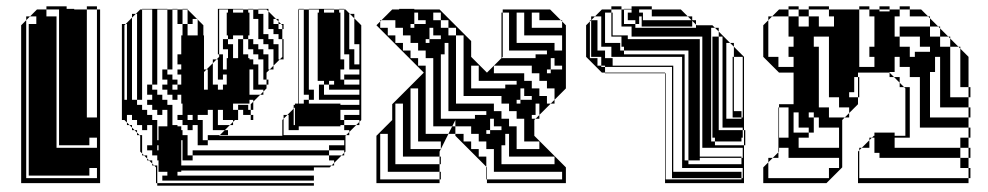

<svg xmlns="http://www.w3.org/2000/svg" viewBox="-20 -580 3128 608"><path d="M263 -24H71V-504H95V-528H75L97 -550H127V-528H159V-112H287V-144H263V-120H167V-550H127V-560H191V-552H215V-550H255V-208H287V-550H255V-560H287V-550H297V0H47V-500L63 -516V-528H75L63 -516V-16H287V-48H263Z M718 -550V-540H750V-550ZM1006 -550V-540H1038V-550ZM1070 -520V-536H1058V-520ZM782 -536H770V-520H782ZM1070 -504V-520H1058V-504ZM846 -504H862V-512L854 -520H846ZM1070 -488V-504H1058V-488ZM1070 -472V-488H1058V-472ZM1070 -456V-472H1058V-456ZM1070 -440V-456H1058V-440ZM1070 -424V-440H1058V-424ZM1118 -376V-440H1102V-522L1088 -536H1086V-424H1102V-376ZM1070 -424H1058V-408H1070ZM698 -396H702V-424H674V-408H686V-360H698ZM782 -344V-360H770V-344ZM782 -328V-344H770V-328ZM638 -328V-344H626V-328ZM782 -312V-328H770V-312ZM638 -312V-328H626V-312ZM1070 -312H1118V-328H1070V-344H1118V-360H1086V-408H1058V-392H1070V-360H1058V-328H1070ZM1038 -312V-324H1022V-312ZM782 -312H770V-296H782ZM638 -312H626V-296H638ZM542 -296V-312H526V-296ZM1118 -280V-296H1022V-312H1006V-280ZM382 -264V-280H374V-264ZM382 -248H374V-264H382ZM382 -232H374V-248H382ZM478 -264H494V-248H478ZM910 -184H914V-240L910 -236ZM1118 -216V-232H1058V-216ZM382 -232V-216H374V-232ZM782 -200H774V-216H750V-232H734V-248H766V-232H774V-216H782ZM462 -184H446V-168H462ZM558 -120V-136H554V-120ZM558 -104V-120H554V-104ZM478 -104H482V-120H478ZM558 -88V-104H554V-88ZM1070 -88H1062L1070 -96V-104H1022V-120H1070V-136H638V-152H676L674 -150H874V-200L878 -204V-216H890L878 -204V-152H1076L1074 -150V-100L1070 -96ZM558 -88H554V-72H558ZM478 -456H462V-504H478ZM382 -472V-488H374V-472ZM382 -456V-472H374V-456ZM574 -504V-468H606V-518L604 -520H590V-504ZM478 -408H462V-456H478ZM382 -440V-456H374V-440ZM686 -440V-456H674V-440ZM878 -440H874V-456H862V-472H846V-488H830V-544L824 -550H798V-552H830V-544L854 -520H862V-512L870 -504H878V-488H874V-500L870 -504H862V-488H874V-456H878ZM686 -440H674V-424H686ZM382 -424V-440H374V-424ZM878 -424H874V-440H878ZM382 -408V-424H374V-408ZM878 -408H874V-424H878ZM382 -392V-408H374V-392ZM878 -392H866L874 -400V-408H878ZM478 -360H462V-408H478ZM382 -376V-392H374V-376ZM382 -360V-376H374V-360ZM382 -344V-360H374V-344ZM478 -360V-312H462V-360ZM382 -328V-344H374V-328ZM382 -312V-328H374V-312ZM830 -312H824V-328H814V-392H798V-408H782V-424H766V-456H782V-440H798V-424H814V-408H830V-360H834L824 -350V-328H830ZM382 -296V-312H374V-296ZM382 -280V-296H374V-280ZM414 -264V-536H410L424 -550H430V-264ZM782 -232H774V-248H782ZM626 -252V-264H638V-248H622V-252ZM398 -216V-232H414V-216ZM622 -216H590V-232H574V-252H590V-248H606V-232H622ZM446 -200H430V-216H446ZM590 -200V-216H574V-200ZM606 -184H590V-168H606ZM958 -264V-252H1058V-248H1118V-264H990V-312H1006V-324H986V-540H990V-550H958V-552H1038V-550H1054V-540H1058V-536H1070V-550H1054V-552H1070V-550H1074L1088 -536H1102V-522L1124 -500V-200L1118 -194V-184H1108L1118 -194V-200H1070V-216H1058V-200H1070V-184H1108L1086 -162V-152H1076L1086 -162V-168H1070V-184H1058V-180H926V-168H894V-216H890L910 -236V-248H914V-252H924V-550H926V-252H942V-264H958V-280H942V-550H926V-552H942V-550H958V-296H974V-264ZM638 -216H606V-200H622V-136H638V-120H606V-168H574V-184H558V-200H542V-216H558V-252H554V-280H542V-264H526V-280H510V-296H494V-312H510V-328H494V-360H510V-550H478V-504H462V-550H430V-552H510V-550H526V-360H510V-344H526V-328H542V-312H554V-344H542V-360H554V-376H542V-408H554V-468H558V-504H542V-550H526V-552H542V-550H558V-504H574V-550H558V-552H574V-550L604 -520H606V-518L624 -500V-468H626V-360H634L626 -352V-344H638V-360H634L654 -380V-392H666L654 -380V-312H670V-296H686V-312H698V-344H686V-328H670V-392H666L674 -400V-408H670V-552H750V-550H766V-540H770V-536H782V-550H766V-552H782V-550H798V-536H814V-472H830V-456H846V-440H862V-392H866L846 -372V-360H834L846 -372V-424H830V-440H814V-456H798V-520H770V-468H766V-456H750V-468H718V-456H702V-468H698V-540H702V-550H674V-456H702V-440H718V-396H734V-456H750V-408H766V-396H770V-392H782V-376H798V-312H824V-300L814 -290V-280H804L814 -290V-296H770V-280H804L782 -258V-248H774V-250L782 -258V-264H770V-252H718V-232H734V-200H724L718 -194V-184H708L718 -194V-200H686V-232H670V-248H654V-264H638V-280H626V-296H654V-280H670V-264H686V-280H698V-252H702V-216H686V-232H670V-184H708L692 -168H702V-152H676L692 -168H654V-232H638ZM1022 -72V-88H590V-104H1022V-88H1062L1038 -64V-56H1030L1038 -64V-72ZM542 -24H974V-8H494V-24H510V-36H482V-72H478V-88H462V-104H446V-120H462V-168H430V-184H414V-200H398V-216H382V-200H374V-216H382V-192L390 -184H398V-176L406 -168H414V-160L422 -152H430V-94L436 -88H446V-78L452 -72H462V-62L468 -56H478V0H974V8H478V0H474V-50L468 -56H462V-62L452 -72H446V-78L436 -88H430V-94L424 -100V-150L422 -152H414V-160L406 -168H398V-176L390 -184H382V-192L374 -200H366V-504H378L374 -500V-488H382V-504H378L398 -524V-536H410L398 -524V-264H414V-248H430V-232H446V-216H462V-200H478V-136H482V-180H510V-232H494V-216H478V-232H462V-248H446V-264H462V-280H446V-312H462V-296H478V-280H494V-264H510V-248H526V-184H542V-180H554V-168H558V-152H574V-88H590V-72H554V-56H1030L1024 -50H974V-40H554V-36H542Z M1592 -492V-516H1572V-492ZM1304 -516V-540H1292V-516ZM1376 -516V-540H1352V-516ZM1400 -492V-516H1376V-492ZM1760 -492V-512L1756 -516H1688V-540H1664V-492ZM1592 -468V-492H1572V-468ZM1592 -444V-468H1572V-444ZM1424 -468V-492H1400V-468ZM1592 -444H1572V-420H1592ZM1328 -516H1292V-504H1280V-492H1292V-504H1328ZM1760 -420V-468H1640V-540H1616V-444H1736V-420ZM1572 -400 1568 -396H1676V-408H1712V-420H1572ZM1760 -372H1724V-360H1712V-348H1724V-360H1760ZM1472 -372V-300H1580V-312H1616V-324H1496V-372ZM1388 -408H1376V-204H1484V-216H1520V-228H1400V-420H1388ZM1688 -108V-132H1640V-204H1616V-228H1592V-252H1568V-276H1448V-468H1424V-252H1544V-228H1568V-204H1592V-180H1616V-108ZM1376 -108V-132H1304V-300H1280V-108ZM1522 -50V-36H1544V-108H1520V-132H1496V-156H1472V-180H1422V-200L1412 -180H1422V-156H1448V-132H1472V-108H1496V-84H1520V-52ZM1580 -120H1568V-60H1736V-84H1592V-132H1580ZM1760 -12V-36H1522V-12ZM1352 -468V-492H1340V-468ZM1376 -468H1340V-456H1328V-444H1340V-456H1376ZM1400 -420V-444H1388V-420ZM1736 -372V-396H1724V-372ZM1640 -276V-300H1628V-276ZM1664 -276H1628V-264H1616V-252H1628V-264H1664ZM1688 -228V-252H1676V-228ZM1544 -180V-204H1532V-180ZM1376 -12H1372V-36H1208V-156H1184V-12H1372V0H1172V-150L1222 -200V-250L1322 -350L1172 -500L1184 -512V-516H1188L1184 -512V-492H1208V-468H1232V-444H1256V-420H1280V-396H1304V-372H1328V-156H1400L1372 -100V-84H1376V-60H1372V-84H1256V-252H1232V-60H1372V-36H1376ZM1568 -180H1532V-168H1520V-156H1532V-168H1568ZM1592 -132V-156H1580V-132ZM1676 -216H1664V-204H1676L1672 -200V-150L1772 -50V0H1522V-12H1520V-52L1422 -150V-156H1400L1412 -180H1352V-396H1328V-420H1304V-444H1280V-468H1256V-492H1232V-516H1188L1222 -550H1244V-552H1292V-550H1372L1472 -450V-400L1522 -350L1568 -396V-540H1572V-516H1592V-540H1572V-550H1722L1756 -516H1760V-512L1772 -500V-300L1736 -264V-252H1724L1736 -264V-300H1712V-324H1688V-348H1664V-372H1544V-348H1640V-324H1664V-300H1688V-276H1712V-252H1724L1688 -216V-204H1676L1688 -216V-228H1676Z M2044 -528V-550H2004V-540H2016V-528ZM2012 -528H2004V-516H2170L2158 -528H2016V-516H2012ZM2256 -180V-176H2268V-208H2256V-204H2236V-228H2256V-208H2268V-240H2256V-228H2236V-252H2256V-240H2268V-272H2256V-252H2236V-276H2256V-272H2268V-304H2256V-300H2236V-324H2256V-304H2268V-336H2256V-324H2236V-348H2256V-336H2268V-368H2256V-348H2236V-372H2256V-368H2268V-400H2256V-396H2236V-420H2256V-400H2268V-432H2256V-420H2236V-444H2256V-432H2268V-464H2256V-480L2244 -492H2232V-132H2244V-120H2336V0H2086V-348H1896V-350H1886L1836 -400V-500L1848 -512V-516H1852V-528H1864L1852 -516H1872V-496H1884V-528H1864L1886 -550H1916V-540H1920V-528H1948V-550H1916V-560H1948V-550H1956V-504H1992V-492H2184V-502L2172 -514V-496H2012V-516H2004V-504H1992V-516H1968V-540H1980V-550H1956V-552H1980V-560H2044V-550H2136L2158 -528H2172V-516H2184V-502L2186 -500H2236L2244 -492H2256V-480L2292 -444H2304V-432L2336 -400V-168H2340V-120H2336V-168H2332V-176H2256V-168H2332V-144H2328V-132H2244V-144H2236V-180ZM2256 -444H2236V-464H2256ZM2204 -432V-464H1968V-456H2196V-432ZM2204 -400V-432H2196V-400ZM2204 -368V-400H2196V-368ZM2304 -396H2300V-400H2304ZM2204 -336V-368H2196V-336ZM2204 -304V-336H2196V-304ZM2204 -272V-304H2196V-272ZM2204 -240V-272H2196V-240ZM2204 -208V-240H2196V-208ZM2304 -252H2300V-276H2304V-272H2332V-304H2304V-300H2300V-324H2304V-304H2332V-336H2304V-324H2300V-348H2304V-336H2332V-368H2304V-348H2300V-372H2304V-368H2332V-400H2304V-432L2292 -444H2280V-204H2328V-208H2300V-228H2328V-208H2332V-240H2304V-228H2300V-252H2304V-240H2332V-272H2304ZM2204 -176V-208H2196V-176ZM2204 -144V-176H2196V-144ZM2204 -144H2196V-112H2204ZM2332 -80V-112H2196V-84H2328V-80ZM2196 -72H2160V-420H1956V-432H1948V-464H1916V-468H1968V-464H1980V-496H1920V-492H1916V-516H1920V-496H1948V-528H1920V-516H1916V-540H1896V-444H1944V-420H1956V-408H2148V-72H2160V-60H2328V-80H2196ZM2112 -60H2108V-84H2112V-80H2140V-112H2112V-108H2108V-132H2112V-112H2140V-144H2112V-132H2108V-156H2112V-144H2140V-176H2112V-156H2108V-180H2112V-176H2140V-208H2112V-204H2108V-228H2112V-208H2140V-240H2112V-228H2108V-252H2112V-240H2140V-272H2112V-252H2108V-276H2112V-272H2140V-304H2112V-300H2108V-324H2112V-304H2140V-336H2112V-324H2108V-348H2112V-336H2140V-368H2112V-348H2108V-368H1896V-372H1884V-396H1920V-372H2112V-368H2140V-400H1896V-396H1884V-400H1852V-420H1896V-400H1916V-432H1872V-420H1852V-444H1872V-432H1884V-464H1872V-444H1852V-468H1872V-464H1884V-496H1872V-492H1852V-516L1848 -512V-396H1872V-372H1884V-368H1896V-350H2086V-348H2088V-12H2328V-16H2108V-36H2328V-16H2332V-48H2112V-36H2108V-60H2112V-48H2140V-80H2112ZM1872 -468H1852V-492H1872ZM1920 -492V-468H1916V-492ZM2256 -372H2236V-396H2256ZM2304 -372H2300V-396H2304ZM2304 -276H2300V-300H2304ZM2112 -276H2108V-300H2112ZM2256 -276H2236V-300H2256ZM2112 -180H2108V-204H2112ZM2256 -180H2236V-204H2256ZM2112 -84H2108V-108H2112Z M2509 -528V-496H2541V-528ZM2925 -464H2957V-490L2951 -496H2925ZM2957 -432H2989V-458L2983 -464H2957ZM2557 -160H2541V-176H2509V-224H2493V-160H2541V-144H2509V-112H2637V-176H2557ZM2733 -144H2741L2733 -136V-112H2709L2733 -136ZM2829 -368V-400H2813V-368ZM2957 -368V-400H2941V-368ZM2477 -176V-208H2447V-176ZM2557 -224H2541V-208H2557V-176H2573V-208H2557ZM2477 -176H2447V-144H2477ZM3053 -80H3047V-112H3021V-144H3047V-112H3053ZM3021 -48V-80H2765V-96H2749V-144H2741L2747 -150H2749V-160H2813V-112H3021V-80H3047V-48H3053V-16H3047V-48ZM2477 -208V-240H2447V-250H2493V-350H2447L2397 -400V-500L2413 -516V-528H2425L2413 -516V-400H2445V-368H2493V-400H2477V-432H2493V-464H2477V-528H2425L2447 -550H2477V-528H2509V-550H2477V-560H2509V-550H2541V-528H2573V-496H2621V-528H2605V-550H2541V-560H2605V-550H2701V-368H2749V-400H2733V-432H2749V-528H2733V-550H2701V-560H2733V-550H2765V-544H2797V-550H2765V-560H2797V-550H2829V-528H2813V-464H2829V-432H2861V-400H2877V-416H2925V-432H2893V-464H2829V-496H2925V-522L2919 -528H2861V-550H2829V-560H2861V-550H2897L2919 -528H2925V-522L2951 -496H2957V-490L2983 -464H2989V-458L3015 -432H3021V-426L3047 -400V-304H3053V-272H3047V-304H3021V-426L3015 -432H2989V-272H3047V-240H3053V-208H3047V-240H2957V-368H2941V-352H2925V-208H3047V-176H3053V-144H3047V-176H2893V-336H2861V-368H2813V-352H2797V-350L2811 -336H2829V-318L2843 -304H2861V-144H2813V-150H2847V-300L2843 -304H2829V-318L2811 -336H2797V-350H2697V-336H2701V-304H2697V-336H2685V-304H2701V-272H2697V-304H2685V-288H2669V-272H2697V-250L2669 -222V-208H2655L2669 -222V-240H2637V-272H2605V-464H2557V-432H2573V-240H2605V-208H2655L2647 -200V-50L2597 0H2397V-50L2413 -66V-80H2427L2413 -66V-16H2605V-48H2637V-80H2477V-112H2447V-100L2445 -98V-80H2427L2445 -98V-240H2447V-208ZM2701 -112H2709L2701 -104V-16H3047V0H2697V-100L2701 -104Z"/></svg>

Font: Rubik Broken Fax
Style: Regular
Weight: 400
Designer: Hubert and Fischer, NaN
Foundry: Hubert and Fischer, NaN
Version: Version 2.201